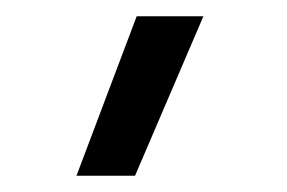

<svg xmlns="http://www.w3.org/2000/svg" viewBox="-20 -104 353 236"><path d="M74 112 148 -84H230L146 112Z"/></svg>

Font: Maven Pro
Style: Regular
Weight: 400
Designer: Joe Prince
Foundry: Joe Prince
Version: Version 2.103